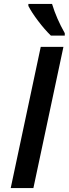

<svg xmlns="http://www.w3.org/2000/svg" viewBox="-20 -951 348 971"><path d="M34.2 0 186 -713.9H300.8L148.9 0ZM307.6 -771H237.3Q205.6 -801.8 172.9 -845Q140.1 -888.2 123.5 -920.9V-931.2H243.2Q266.1 -856 307.6 -783.2Z"/></svg>

Font: Open Sans Semibold
Style: Italic
Weight: 600
Italic angle: -12°
Foundry: Ascender Corporation
Version: Version 1.10